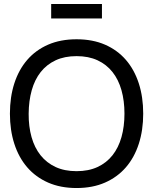

<svg xmlns="http://www.w3.org/2000/svg" viewBox="-20 -933 772 968"><path d="M238 -913H494V-840H238ZM366 15Q285 15 222.5 -12.5Q160 -40 117.2 -89.5Q74.5 -139 52.2 -208Q30 -277 30 -360Q30 -443.5 52.2 -512.5Q74.5 -581.5 117.2 -631Q160 -680.5 222.5 -707.8Q285 -735 366 -735Q447 -735 509.5 -707.8Q572 -680.5 614.8 -631Q657.5 -581.5 679.8 -512.5Q702 -443.5 702 -360Q702 -277 679.8 -208Q657.5 -139 614.8 -89.5Q572 -40 509.5 -12.5Q447 15 366 15ZM366 -70Q426.5 -70 471.8 -91Q517 -112 547.2 -150.2Q577.5 -188.5 592.5 -242Q607.5 -295.5 607.5 -360Q607.5 -424.5 592.5 -478Q577.5 -531.5 547.2 -569.8Q517 -608 471.8 -629Q426.5 -650 366 -650Q305.5 -650 260.5 -629Q215.5 -608 185.2 -569.8Q155 -531.5 140 -478Q125 -424.5 124.5 -360Q124 -295.5 139 -242Q154 -188.5 184.5 -150.2Q215 -112 260.2 -91Q305.5 -70 366 -70Z"/></svg>

Font: Vela Sans Med
Style: Regular
Weight: 500
Designer: Principal design: Mikhail Sharanda - project Manrope.
Design modification: Ravid Balaliev
Foundry: Mikhail Sharanda
Version: Version 1.001